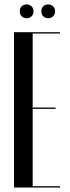

<svg xmlns="http://www.w3.org/2000/svg" viewBox="-20 -844 313 864"><path d="M250 -699V-693H127V-360H230V-354H127V-6H250V0H43V-699ZM69 -793Q69 -807 77.5 -815.5Q86 -824 100 -824Q113 -824 122 -815.5Q131 -807 131 -793Q131 -780 122.5 -771Q114 -762 100 -762Q86 -762 77.5 -771Q69 -780 69 -793ZM166 -793Q166 -807 174.5 -815.5Q183 -824 197 -824Q210 -824 219 -815.5Q228 -807 228 -793Q228 -779 219 -770.5Q210 -762 197 -762Q183 -762 174.5 -771Q166 -780 166 -793Z"/></svg>

Font: Moniqa SemBd Narrow Display
Style: Regular
Weight: 600
Width: 4
Designer: Rajesh Rajput
Foundry: Rajesh Rajput
Version: Version 1.000